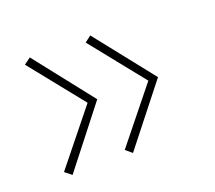

<svg xmlns="http://www.w3.org/2000/svg" viewBox="-72 -492 608 542"><g transform="rotate(-20 232.0 -221.5)"><path d="M225 -61.5 244 -45.5 383.5 -222.5 244 -398.5 225 -384 354.5 -222.5ZM42.5 -61.5 62.5 -45.5 201 -222.5 62.5 -398.5 42.5 -384 172 -222.5Z"/></g></svg>

Font: League Spartan Extralight
Style: Regular
Weight: 200
Foundry: The League of Moveable Type
Version: Version 2.300; ttfautohint (v1.8.3)